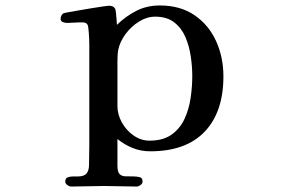

<svg xmlns="http://www.w3.org/2000/svg" viewBox="-20 -562 1040 703"><path d="M684 -284Q684 -318 678.5 -355.5Q673 -393 659 -426Q645 -459 618 -480Q591 -501 548 -501Q518 -501 489 -483Q460 -465 439.5 -437Q419 -409 413 -380Q411 -369 410.5 -356.5Q410 -344 410 -332Q410 -292 410 -253Q410 -214 410 -174Q410 -143 426 -114Q442 -85 469 -66Q496 -47 528 -47Q577 -47 608 -69Q639 -91 655.5 -126.5Q672 -162 678 -203.5Q684 -245 684 -284ZM798 -282Q798 -152 729.5 -80Q661 -8 530 -8Q496 -8 466 -20Q436 -32 410 -53V44Q410 67 417.5 75Q425 83 438.5 83.5Q452 84 469 84Q480 84 491 86.5Q502 89 502 103Q502 110 494.5 115.5Q487 121 480 121Q450 121 420.5 120Q391 119 361 119Q331 119 301 120Q271 121 241 121Q234 121 226.5 115.5Q219 110 219 103Q219 91 227.5 87.5Q236 84 247.5 84Q259 84 266 84Q288 84 297 73Q306 62 306 41Q306 22 306.5 4Q307 -14 307 -33V-346Q307 -371 307 -395.5Q307 -420 305 -444Q304 -452 303 -462.5Q302 -473 295 -477Q291 -480 282.5 -480Q274 -480 269 -480Q259 -480 248 -479Q237 -478 226 -478Q219 -478 210.5 -481Q202 -484 202 -493Q202 -506 212 -513Q213 -514 229 -517Q245 -520 268.5 -524Q292 -528 316 -532Q340 -536 357.5 -538.5Q375 -541 379 -541Q386 -541 391.5 -539Q397 -537 401 -531Q403 -529 404.5 -515.5Q406 -502 407 -488.5Q408 -475 408 -471Q441 -503 479.5 -522.5Q518 -542 565 -542Q640 -542 692 -506.5Q744 -471 771 -412Q798 -353 798 -282Z"/></svg>

Font: Kaisei Decol Medium
Style: Regular
Weight: 500
Designer: Font-Kai, 金井和夫
Foundry: KAZUO KANAI
Version: Version 5.003